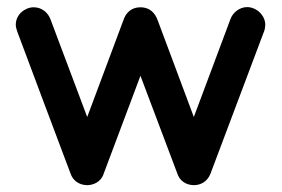

<svg xmlns="http://www.w3.org/2000/svg" viewBox="-20 -527 801 546"><path d="M104.5 -235.8 180.7 -33.2C187 -14.2 204.6 -0.5 228 -0.5C243.7 -0.5 267.1 -8.3 274.9 -33.2L379.4 -311.5L484.4 -33.2C490.7 -13.2 508.8 -0.5 531.7 -0.5C549.3 -0.5 569.3 -9.3 578.6 -33.2L731 -438C732.4 -440.9 732.9 -443.8 733.4 -447.3C733.9 -450.2 733.9 -453.1 734.4 -456.1C734.4 -483.9 709 -506.8 682.6 -506.8C660.6 -506.8 642.1 -490.7 635.7 -473.6L531.2 -194.3L429.2 -467.3C421.4 -490.7 405.3 -506.3 379.4 -506.3C354 -506.3 337.4 -491.2 330.1 -467.3L228 -194.3L123 -473.6C115.7 -491.7 98.6 -506.3 75.7 -506.3C51.8 -506.3 24.9 -486.3 24.9 -457C24.9 -451.2 26.4 -444.8 28.8 -438Z"/></svg>

Font: LOB TGL 0-17
Style: Regular
Weight: 400
Designer: Peter Wiegel + adaptations and expanded glyphset by Studio LOB
Foundry: Peter Wiegel + adaptations and expanded glyphset by Studio LOB
Version: Version 1.003;Glyphs 3.1.2 (3151)